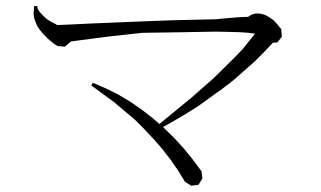

<svg xmlns="http://www.w3.org/2000/svg" viewBox="-20 -668 1040 623"><path d="M532.2 -151.4 505.9 -185.5 477.5 -217.8 448.2 -249 417 -280.3 349.6 -336.9 276.4 -390.6 281.2 -399.4 324.2 -380.9 365.2 -360.4 404.3 -336.9 442.4 -310.5 478.5 -282.2 497.1 -265.6 600.6 -350.6 672.9 -414.1 737.3 -477.5 766.6 -507.8 807.6 -558.6 787.1 -561.5 758.8 -563.5 722.7 -564.5 680.7 -565.4 630.9 -564.5 575.2 -563.5 511.7 -562.5 442.4 -561.5 335 -549.8 237.3 -537.1 209 -533.2V-532.2L190.4 -516.6L167 -518.6L159.2 -523.4H158.2L134.8 -543L122.1 -555.7L111.3 -568.4L101.6 -582L95.7 -595.7L90.8 -609.4L88.9 -624L90.8 -648.4H100.6L102.5 -638.7L108.4 -629.9L115.2 -622.1L123 -614.3L131.8 -606.4L141.6 -599.6L166 -586.9H168L195.3 -587.9L277.3 -591.8L466.8 -599.6L546.9 -602.5L636.7 -604.5L679.7 -605.5L721.7 -609.4L757.8 -612.3L785.2 -613.3L794.9 -620.1L808.6 -624H823.2L838.9 -620.1L853.5 -612.3L867.2 -602.5L879.9 -588.9L892.6 -573.2L894.5 -548.8L879.9 -530.3L865.2 -529.3L836.9 -499L806.6 -468.8L739.3 -409.2L701.2 -379.9L621.1 -322.3L577.1 -294.9L530.3 -267.6L508.8 -255.9L544.9 -220.7L576.2 -186.5L605.5 -150.4L633.8 -112.3L636.7 -88.9L624 -68.4L600.6 -65.4L580.1 -78.1L557.6 -115.2Z"/></svg>

Font: Kurinto Seri
Style: Regular
Weight: 400
Designer: Kurinto was developed by Clint Goss from a range of fonts that are compatible with the SIL Open Font License Version 1.1
Foundry: Clinton F. Goss
Version: Version 2.196; July 25, 2020